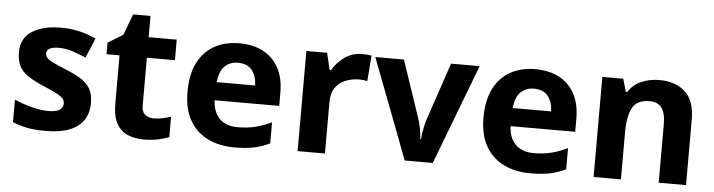

<svg xmlns="http://www.w3.org/2000/svg" viewBox="-44 -848 3880 1043"><g transform="rotate(5 1896.5 -326.0)"><path d="M459 -162Q459 -79 400.5 -34.5Q342 10 226 10Q169 10 128 2.5Q87 -5 46 -22V-145Q90 -125 141 -112Q192 -99 231 -99Q275 -99 293.5 -112Q312 -125 312 -146Q312 -160 304.5 -171Q297 -182 272 -196Q247 -210 194 -232Q143 -254 110 -275.5Q77 -297 61 -327.5Q45 -358 45 -404Q45 -480 104 -518Q163 -556 261 -556Q312 -556 358 -546Q404 -536 453 -513L408 -406Q368 -423 332 -434.5Q296 -446 259 -446Q226 -446 209.5 -437Q193 -428 193 -410Q193 -397 201.5 -386.5Q210 -376 234.5 -364Q259 -352 307 -332Q354 -313 388 -292.5Q422 -272 440.5 -241.5Q459 -211 459 -162Z M805 -109Q830 -109 853 -114Q876 -119 899 -126V-15Q875 -5 839.5 2.5Q804 10 762 10Q713 10 674.5 -6Q636 -22 613.5 -61.5Q591 -101 591 -171V-434H520V-497L602 -547L645 -662H740V-546H893V-434H740V-171Q740 -140 758 -124.5Q776 -109 805 -109Z M1234 -556Q1310 -556 1364.5 -527Q1419 -498 1449 -443Q1479 -388 1479 -308V-236H1127Q1129 -173 1164.5 -137Q1200 -101 1263 -101Q1316 -101 1359 -111.5Q1402 -122 1448 -144V-29Q1408 -9 1363.5 0.5Q1319 10 1256 10Q1174 10 1111 -20.5Q1048 -51 1012 -113Q976 -175 976 -269Q976 -365 1008.5 -428.5Q1041 -492 1099 -524Q1157 -556 1234 -556ZM1235 -450Q1192 -450 1163.5 -422Q1135 -394 1130 -335H1339Q1338 -385 1313 -417.5Q1288 -450 1235 -450Z M1905 -556Q1916 -556 1931 -555Q1946 -554 1955 -552L1944 -412Q1937 -414 1923.5 -415.5Q1910 -417 1900 -417Q1862 -417 1827 -403.5Q1792 -390 1770.5 -360Q1749 -330 1749 -278V0H1600V-546H1713L1735 -454H1742Q1766 -496 1808 -526Q1850 -556 1905 -556Z M2184 0 1976 -546H2132L2237 -235Q2243 -217 2247.5 -197Q2252 -177 2254.5 -158Q2257 -139 2258 -123H2262Q2263 -140 2266 -159Q2269 -178 2273.5 -197.5Q2278 -217 2284 -235L2389 -546H2545L2337 0Z M2848 -556Q2924 -556 2978.5 -527Q3033 -498 3063 -443Q3093 -388 3093 -308V-236H2741Q2743 -173 2778.5 -137Q2814 -101 2877 -101Q2930 -101 2973 -111.5Q3016 -122 3062 -144V-29Q3022 -9 2977.5 0.5Q2933 10 2870 10Q2788 10 2725 -20.5Q2662 -51 2626 -113Q2590 -175 2590 -269Q2590 -365 2622.5 -428.5Q2655 -492 2713 -524Q2771 -556 2848 -556ZM2849 -450Q2806 -450 2777.5 -422Q2749 -394 2744 -335H2953Q2952 -385 2927 -417.5Q2902 -450 2849 -450Z M3524 -556Q3612 -556 3665 -508.5Q3718 -461 3718 -356V0H3569V-319Q3569 -378 3548 -407.5Q3527 -437 3481 -437Q3413 -437 3388 -390.5Q3363 -344 3363 -257V0H3214V-546H3328L3348 -476H3356Q3382 -518 3427.5 -537Q3473 -556 3524 -556Z"/></g></svg>

Font: Noto Sans Tangsa
Style: Regular
Weight: 400
Designer: David Williams
Foundry: Google LLC
Version: Version 1.504